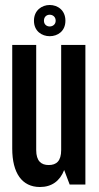

<svg xmlns="http://www.w3.org/2000/svg" viewBox="-20 -739 395 769"><path d="M179 -719C148 -719 116 -698 116 -656C116 -614 148 -594 179 -594C211 -594 242 -614 242 -656C242 -698 211 -719 179 -719ZM179 -680C191 -680 203 -672 203 -656C203 -641 191 -633 179 -633C167 -633 156 -641 156 -656C156 -672 167 -680 179 -680ZM322 0V-559H225V-138C225 -94 206 -78 175 -78C145 -78 125 -94 125 -138V-559H29V-144C29 -46 68 10 140 10C187 10 220 -14 237 -58L259 0Z"/></svg>

Font: Modon Arabic
Style: Bold
Weight: 700
Designer: Ahmedzaza
Foundry: Ahmedzaza
Version: Version 2.010